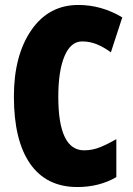

<svg xmlns="http://www.w3.org/2000/svg" viewBox="-20 -744 537 774"><path d="M427 -533 473 -674Q389 -724 296 -724Q176 -724 106 -622Q36 -520 36 -355Q36 -178 101.5 -84Q167 10 292 10Q380 10 449 -30V-183Q416 -164 384.5 -151Q353 -138 319 -138Q215 -138 215 -354Q215 -458 240 -517.5Q265 -577 311 -577Q343 -577 371.5 -565Q400 -553 427 -533Z"/></svg>

Font: Noto Sans Display Condensed Black
Style: Regular
Weight: 900
Width: 3
Designer: Monotype Design team
Foundry: Monotype Imaging Inc.
Version: 1.000